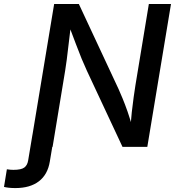

<svg xmlns="http://www.w3.org/2000/svg" viewBox="-120 -748 896 978"><path d="M-99.6 204.1 -85 114.3Q-76.2 115.7 -67.4 116.5Q-58.6 117.2 -51.8 117.2Q-12.2 117.2 3.7 105.5Q19.5 93.8 23.4 69.3L45.4 -62.5H156.7L133.8 74.7Q123 141.1 78.1 175.5Q33.2 210 -42 210Q-60.1 210 -75.2 208.3Q-90.3 206.5 -99.6 204.1ZM35.2 0 155.8 -727.5H281.7L483.9 -294.4Q492.2 -275.9 504.4 -246.6Q516.6 -217.3 530 -179Q543.5 -140.6 555.7 -94.7H543.9Q546.9 -136.2 551.3 -176.8Q555.7 -217.3 560.8 -252.7Q565.9 -288.1 569.8 -313.5L638.2 -727.5H751L630.4 0H503.9L322.8 -387.2Q309.1 -417 295.9 -448.7Q282.7 -480.5 266.8 -523.2Q251 -565.9 227.1 -628.4H242.2Q235.4 -570.8 229.7 -524.4Q224.1 -478 220 -443.8Q215.8 -409.7 211.9 -388.2L147.9 0Z"/></svg>

Font: Inter Medium
Style: Italic
Weight: 500
Italic angle: -9.3988°
Designer: Rasmus Andersson
Foundry: rsms
Version: Version 4.001;git-66647c0bb